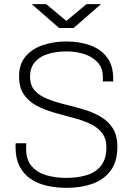

<svg xmlns="http://www.w3.org/2000/svg" viewBox="-20 -896 640 926"><path d="M303 10Q252 10 207 0Q162 -10 128 -33Q94 -56 74.5 -94Q55 -132 55 -187V-196Q55 -201 56 -205H107Q106 -198 106 -192V-178Q106 -126 132 -95.5Q158 -65 201.5 -51.5Q245 -38 299 -38Q353 -38 397 -51Q441 -64 467 -96.5Q493 -129 493 -185Q493 -230 470 -257.5Q447 -285 409.5 -301.5Q372 -318 327 -329.5Q282 -341 237.5 -354Q193 -367 155.5 -387Q118 -407 95 -440.5Q72 -474 72 -528Q72 -587 103.5 -624Q135 -661 187 -678.5Q239 -696 299 -696Q362 -696 413.5 -678Q465 -660 495.5 -620.5Q526 -581 526 -516V-503H476V-525Q476 -567 452 -594Q428 -621 388.5 -634.5Q349 -648 300 -648Q252 -648 212 -636Q172 -624 148.5 -597Q125 -570 125 -525Q125 -484 148 -459Q171 -434 208.5 -419Q246 -404 291 -393Q336 -382 380.5 -369Q425 -356 462.5 -335Q500 -314 523 -279Q546 -244 546 -188Q546 -115 512.5 -71.5Q479 -28 424 -9Q369 10 303 10ZM265 -761 133 -876H203L300 -795L397 -876H467L335 -761Z"/></svg>

Font: Chivo Mono Medium Thin
Style: Regular
Weight: 250
Monospace: yes
Version: Version 1.008